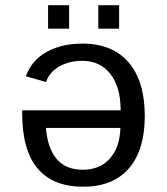

<svg xmlns="http://www.w3.org/2000/svg" viewBox="-20 -705 640 735"><path d="M441.9 -282.7Q441.9 -371.6 402.6 -421.9Q363.3 -472.2 294.9 -472.2Q244.6 -472.2 206.8 -450.4Q168.9 -428.7 156.2 -391.1L79.1 -413.1Q100.6 -473.6 158 -505.9Q215.3 -538.1 294.9 -538.1Q410.2 -538.1 472.2 -466.3Q534.2 -394.5 534.2 -260.7Q534.2 -130.4 473.4 -60.3Q412.6 9.8 297.9 9.8Q183.1 9.8 124 -60.1Q64.9 -129.9 64.9 -271V-282.7ZM296.9 -55.2Q362.3 -55.2 400.4 -97.9Q438.5 -140.6 440.9 -215.3H155.8Q169.4 -55.2 296.9 -55.2ZM356.4 -595.2V-685.1H436V-595.2ZM164.1 -595.2V-685.1H244.6V-595.2Z"/></svg>

Font: Courier New
Style: Regular
Weight: 400
Designer: Steve Matteson
Foundry: Ascender Corporation
Version: Version 2.00.3